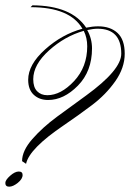

<svg xmlns="http://www.w3.org/2000/svg" viewBox="-30 -695 489 722"><path d="M-10 -7Q-10 -18 8 -34Q26 -50 40.5 -50Q55 -50 55 -37Q55 -22 37 -7.5Q19 7 4.5 7Q-10 7 -10 -7ZM298 -521Q298 -553 285 -579Q214 -559 154.5 -505.5Q95 -452 95 -397Q95 -367 109.5 -352Q124 -337 148 -337Q199 -337 248.5 -390Q298 -443 298 -521ZM68 -79 53 -89Q53 -128 91.5 -172Q130 -216 185 -256.5Q240 -297 294 -336Q426 -432 426 -493Q426 -587 337 -587Q321 -587 298 -582Q316 -550 316 -513Q316 -427 263 -373Q210 -319 151 -319Q118 -319 97 -338.5Q76 -358 76 -395Q76 -452 139.5 -509Q203 -566 280 -587Q233 -668 85 -668L92 -675Q239 -674 294 -591Q319 -596 339 -596Q385 -596 412 -571Q439 -546 439 -493Q439 -440 403.5 -389.5Q368 -339 315.5 -299.5Q263 -260 210 -224Q80 -136 68 -79Z"/></svg>

Font: Monsieur La Doulaise
Style: Regular
Weight: 400
Designer: Alejandro Paul
Foundry: Alejandro Paul
Version: Version 1.000